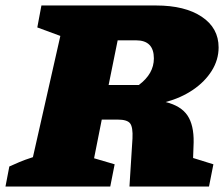

<svg xmlns="http://www.w3.org/2000/svg" viewBox="-63 -680 817 700"><path d="M-43 0 -29 -73Q-11 -81 7.5 -89Q26 -97 57 -107L157 -549L73 -580L88 -660H506Q611 -660 672.5 -619Q734 -578 734 -507Q734 -462 709 -422Q684 -382 640.5 -352.5Q597 -323 541 -308Q597 -294 620.5 -259Q644 -224 643 -161L641 -104L715 -81L699 0H409L420 -175Q422 -216 411.5 -230Q401 -244 366 -244H308L280 -103L355 -81L339 0ZM433 -533H366L333 -370H443Q498 -411 498 -467Q498 -533 433 -533Z"/></svg>

Font: Piazzolla Black
Style: Italic
Weight: 900
Italic angle: -11.3°
Designer: Juan Pablo del Peral
Foundry: Huerta Tipografica
Version: Version 1.330